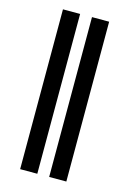

<svg xmlns="http://www.w3.org/2000/svg" viewBox="-112 -785 583 844"><g transform="rotate(15 179.0 -363.5)"><path d="M144.9 0H66.8V-727.3H144.9ZM277 0H198.9V-727.3H277Z"/></g></svg>

Font: Fast_Sans
Style: Regular
Weight: 400
Designer: Rasmus Andersson
Foundry: rsms
Version: Version 3.018;git-588b23468